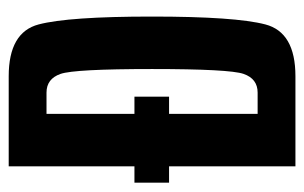

<svg xmlns="http://www.w3.org/2000/svg" viewBox="-152 -564 715 452"><g transform="rotate(-90 206.0 -337.5)"><path d="M2.5 -297.5V-379H41V-675H253Q356.5 -675 375 -604.5Q393.5 -534 393.5 -337.8Q393.5 -141.5 375 -70.8Q356.5 0 253 0H41V-297.5ZM164.5 -89H214.5Q247 -89 258.5 -122Q270 -155 270 -337.5Q270 -520 258.5 -553Q247 -586 214.5 -586H164.5V-379H205V-297.5H164.5Z"/></g></svg>

Font: Anybody Condensed SemiBold
Style: Regular
Weight: 600
Width: 3
Designer: Tyler Finck
Foundry: Etcetera Type Company
Version: Version 1.010; ttfautohint (v1.8.3) -l 8 -r 50 -G 200 -x 14 